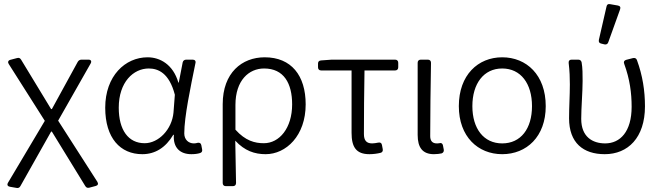

<svg xmlns="http://www.w3.org/2000/svg" viewBox="-20 -757 3289 956"><path d="M29.3 172.9 62.5 178.7C71.3 180.7 78.1 176.8 82 168.9L234.4 -101.6H238.3L404.3 168.9C409.2 176.8 415 179.7 423.8 177.7L457 168.9C467.8 166 470.7 158.2 464.8 148.4L269.5 -156.2L431.6 -441.4C437.5 -452.1 432.6 -460 420.9 -460H385.7C377.9 -460 371.1 -456.1 367.2 -449.2L238.3 -213.9H234.4L85 -460C80.1 -467.8 74.2 -470.7 64.5 -467.8L31.2 -459C20.5 -456.1 17.6 -447.3 23.4 -438.5L203.1 -155.3L19.5 153.3C13.7 164.1 18.6 170.9 29.3 172.9Z M503.9 -220.7C503.9 -69.3 579.1 10.7 688.5 10.7C752 10.7 804.7 -21.5 842.8 -85.9H845.7C840.8 -20.5 877.9 10.7 932.6 10.7C950.2 10.7 964.8 8.8 976.6 4.9C985.4 2 988.3 -4.9 986.3 -13.7L982.4 -34.2C980.5 -43.9 973.6 -47.9 963.9 -45.9C958 -43.9 951.2 -43 945.3 -43C918.9 -43 897.5 -61.5 897.5 -92.8C897.5 -175.8 928.7 -322.3 953.1 -442.4C956.1 -453.1 950.2 -460 939.5 -460H907.2C898.4 -460 891.6 -455.1 889.6 -446.3L870.1 -345.7H868.2C841.8 -436.5 776.4 -471.7 714.8 -471.7C603.5 -471.7 503.9 -378.9 503.9 -220.7ZM843.8 -196.3C835.9 -112.3 769.5 -43.9 700.2 -43.9C619.1 -43.9 571.3 -109.4 571.3 -220.7C571.3 -348.6 644.5 -416 720.7 -416C766.6 -416 822.3 -394.5 850.6 -285.2Z M1088.9 -238.3V154.3C1088.9 164.1 1094.7 169.9 1104.5 169.9H1139.6C1149.4 169.9 1155.3 164.1 1155.3 154.3C1154.3 78.1 1153.3 23.4 1151.4 -56.6C1198.2 -5.9 1248 10.7 1302.7 10.7C1404.3 10.7 1502 -81.1 1502 -237.3C1502 -380.9 1430.7 -471.7 1297.9 -471.7C1184.6 -471.7 1088.9 -394.5 1088.9 -238.3ZM1434.6 -237.3C1434.6 -119.1 1371.1 -43.9 1293.9 -43.9C1249 -43.9 1202.1 -55.7 1152.3 -111.3V-234.4C1152.3 -357.4 1219.7 -416 1294.9 -416C1393.6 -416 1434.6 -341.8 1434.6 -237.3Z M1730.5 -95.7C1730.5 -25.4 1752.9 10.7 1819.3 10.7C1839.8 10.7 1859.4 7.8 1875 3.9C1883.8 2 1887.7 -5.9 1885.7 -14.6L1881.8 -35.2C1879.9 -45.9 1873 -48.8 1863.3 -46.9C1852.5 -44.9 1842.8 -43 1833 -43C1804.7 -43 1792 -57.6 1792 -89.8C1792 -189.5 1793 -296.9 1794.9 -406.2H1947.3C1957 -406.2 1962.9 -412.1 1962.9 -421.9V-444.3C1962.9 -454.1 1957 -460 1947.3 -460H1631.8L1578.1 -456.1C1568.4 -455.1 1563.5 -450.2 1563.5 -440.4V-421.9C1563.5 -412.1 1569.3 -406.2 1579.1 -406.2H1730.5Z M2059.6 -85C2059.6 -22.5 2084 10.7 2140.6 10.7C2156.2 10.7 2168 8.8 2178.7 6.8C2187.5 3.9 2191.4 -3.9 2189.5 -12.7L2185.5 -33.2C2183.6 -43 2176.8 -46.9 2167 -43.9C2162.1 -43 2158.2 -43 2154.3 -43C2133.8 -43 2122.1 -54.7 2122.1 -79.1C2122.1 -192.4 2124 -321.3 2126 -444.3C2126 -454.1 2120.1 -460 2110.4 -460H2075.2C2065.4 -460 2059.6 -454.1 2059.6 -444.3Z M2264.6 -228.5C2264.6 -76.2 2360.4 10.7 2480.5 10.7C2601.6 10.7 2697.3 -76.2 2697.3 -228.5C2697.3 -383.8 2601.6 -471.7 2480.5 -471.7C2360.4 -471.7 2264.6 -383.8 2264.6 -228.5ZM2628.9 -228.5C2628.9 -116.2 2573.2 -43 2480.5 -43C2388.7 -43 2332 -116.2 2332 -228.5C2332 -340.8 2388.7 -416 2480.5 -416C2573.2 -416 2628.9 -340.8 2628.9 -228.5Z M3000 -724.6 2961.9 -558.6C2960 -547.9 2963.9 -542 2973.6 -540L2989.3 -536.1C2998 -534.2 3005.9 -537.1 3008.8 -546.9L3067.4 -710C3071.3 -720.7 3067.4 -727.5 3056.6 -729.5L3017.6 -736.3C3007.8 -738.3 3002 -734.4 3000 -724.6ZM2813.5 -168C2813.5 -45.9 2883.8 10.7 2991.2 10.7C3106.4 10.7 3191.4 -71.3 3191.4 -227.5C3191.4 -304.7 3179.7 -380.9 3151.4 -458C3148.4 -466.8 3140.6 -469.7 3131.8 -467.8L3097.7 -459C3087.9 -456.1 3084 -449.2 3087.9 -439.5C3116.2 -362.3 3125 -293 3125 -225.6C3125 -100.6 3067.4 -43 2993.2 -43C2930.7 -43 2874 -75.2 2874 -165C2874 -220.7 2880.9 -298.8 2880.9 -353.5C2880.9 -387.7 2880.9 -418 2876 -446.3C2874 -455.1 2868.2 -460 2859.4 -460H2826.2C2815.4 -460 2810.5 -454.1 2811.5 -443.4C2816.4 -403.3 2817.4 -369.1 2817.4 -336.9C2817.4 -280.3 2813.5 -224.6 2813.5 -168Z"/></svg>

Font: Ed Sans Neue Light
Style: Regular
Weight: 300
Designer: Stephen Hutchings
Version: Version 1.004;PS 001.004;hotconv 1.0.88;makeotf.lib2.5.64775